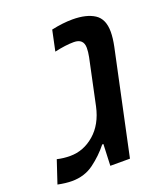

<svg xmlns="http://www.w3.org/2000/svg" viewBox="-159 -727 709 817"><g transform="rotate(-20 195.5 -318.0)"><path d="M27.3 5.4Q-1 5.4 -36.6 -2L-2.4 -104.5Q25.4 -97.7 56.6 -97.7Q117.2 -97.7 166 -139.9Q214.8 -182.1 231.4 -258.3L275.4 -465.8Q279.8 -488.3 279.8 -505.9Q279.8 -547.9 235.4 -547.9Q198.7 -547.9 148.4 -536.6L168 -629.4Q219.7 -640.6 263.2 -640.6Q326.2 -640.6 362.5 -617.2Q398.9 -593.8 398.9 -535.6Q398.9 -507.3 391.1 -469.7L291 0H202.1L206.1 -97.2H200.7Q169.4 -57.6 127 -26.1Q84.5 5.4 27.3 5.4Z"/></g></svg>

Font: Open Sans SemiBold
Style: Italic
Weight: 600
Italic angle: -12°
Designer: Monotype Design Team
Foundry: Monotype Imaging Inc.
Version: Version 3.003; ttfautohint (v1.8.4)